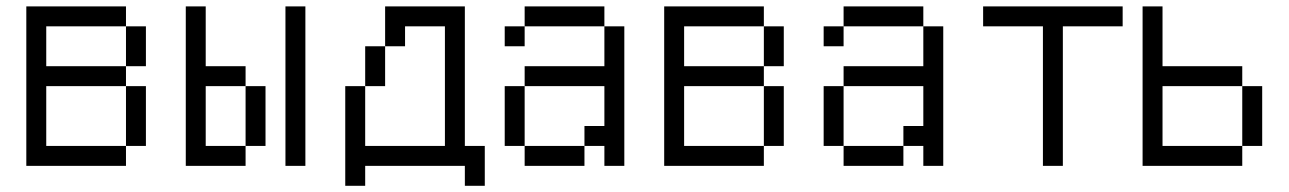

<svg xmlns="http://www.w3.org/2000/svg" viewBox="-20 -520 4040 602"><path d="M62.5 -500Q62.5 -500 62.5 0H375V-62.5H125V-250H375V-62.5H437.5V-250H375V-312.5H125Q125 -312.5 125 -437.5H375Q375 -437.5 375 -312.5H437.5Q437.5 -312.5 437.5 -437.5H375V-500Z M562.5 -500Q562.5 -500 562.5 0H750V-62.5H625V-250H750V-62.5H812.5V-250H750V-312.5H625V-500ZM875 -500Q875 -500 875 0H937.5Q937.5 0 937.5 -500Z M1437.5 0V62.5H1500Q1500 62.5 1500 -62.5H1437.5V-500H1187.5Q1187.5 -500 1187.5 -375H1125Q1125 -375 1125 -250H1062.5V62.5H1125V0ZM1125 -62.5V-250H1187.5Q1187.5 -250 1187.5 -375H1250V-437.5H1375Q1375 -437.5 1375 -62.5Z M1625 -62.5V0H1812.5V-62.5ZM1625 -62.5V-250H1562.5V-62.5ZM1875 -62.5V0H1937.5V-437.5H1875Q1875 -437.5 1875 -312.5H1625V-250H1875Q1875 -250 1875 -125H1812.5V-62.5ZM1625 -437.5H1562.5V-375H1625ZM1625 -437.5H1875V-500H1625Z M2062.5 -500Q2062.5 -500 2062.5 0H2375V-62.5H2125V-250H2375V-62.5H2437.5V-250H2375V-312.5H2125Q2125 -312.5 2125 -437.5H2375Q2375 -437.5 2375 -312.5H2437.5Q2437.5 -312.5 2437.5 -437.5H2375V-500Z M2625 -62.5V0H2812.5V-62.5ZM2625 -62.5V-250H2562.5V-62.5ZM2875 -62.5V0H2937.5V-437.5H2875Q2875 -437.5 2875 -312.5H2625V-250H2875Q2875 -250 2875 -125H2812.5V-62.5ZM2625 -437.5H2562.5V-375H2625ZM2625 -437.5H2875V-500H2625Z M3500 -437.5V-500H3062.5V-437.5H3250V0H3312.5V-437.5Z M3562.5 -500Q3562.5 -500 3562.5 0H3875V-62.5H3625V-250H3875V-62.5H3937.5V-250H3875V-312.5H3625V-500Z"/></svg>

Font: BFUnifontExMono
Style: Regular
Weight: 500
Version: Version 15.0.06